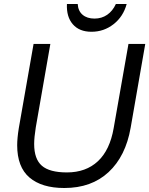

<svg xmlns="http://www.w3.org/2000/svg" viewBox="-20 -926 747 961"><path d="M66 -199Q66 -90 127.5 -37.5Q189 15 302 15Q438 15 523.5 -64.5Q609 -144 634 -287L707 -706H623L549 -285Q530 -175 470 -119Q410 -63 315 -63Q228 -63 189.5 -96.5Q151 -130 151 -205Q151 -238 159 -288L232 -706H148L74 -284Q66 -234 66 -199ZM453 -833Q416 -833 393.5 -852Q371 -871 369 -906H315Q312 -842 344.5 -804.5Q377 -767 438 -767Q500 -767 548.5 -805Q597 -843 614 -906H560Q544 -871 516.5 -852Q489 -833 453 -833Z"/></svg>

Font: Geom Light
Style: Italic
Weight: 300
Italic angle: -10°
Version: Version 1.102